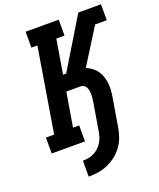

<svg xmlns="http://www.w3.org/2000/svg" viewBox="-168 -837 949 1144"><g transform="rotate(-20 306.5 -265.0)"><path d="M193 205V104Q210 104 227.5 101Q245 98 262 90Q279 82 293 69Q307 56 317 40.5Q327 25 332.5 8Q338 -9 341 -27L371 -206Q373 -218 374 -229.5Q375 -241 375 -252.5Q375 -264 373 -275Q371 -286 366 -295.5Q361 -305 352 -311Q343 -317 332 -317H241L205 -101H244V0H33V-101H85L173 -634H135V-735H345V-634H293L257 -418H277L469 -735H578L570 -683L578 -735H613V-634H539L398 -409Q418 -401 435 -388.5Q452 -376 464 -359Q476 -342 483 -321.5Q490 -301 492.5 -279Q495 -257 493.5 -234.5Q492 -212 488 -190L458 -10Q453 20 442.5 49.5Q432 79 413 105Q394 131 368 151Q342 171 313 183.5Q284 196 253.5 200.5Q223 205 193 205Z"/></g></svg>

Font: Iosevka Slab Extended Oblique
Style: Bold
Weight: 700
Width: 7
Italic angle: -9°
Monospace: yes
Designer: Belleve Invis
Foundry: Belleve Invis
Version: Version 11.1.1; ttfautohint (v1.8.3)